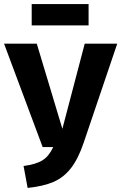

<svg xmlns="http://www.w3.org/2000/svg" viewBox="-34 -908 597 945"><path d="M378 -206Q351 -126 315 -80Q279 -34 229 -12.5Q179 9 102 17L82 -91Q143 -99 175 -119Q207 -139 228 -184H176L-14 -693H147L273 -274L383 -693H543ZM122 -783V-888H402V-783Z"/></svg>

Font: Fira Sans Condensed
Style: Bold
Weight: 700
Width: 3
Designer: bBox Type GmbH & Carrois Corporate GbR & Edenspiekermann AG
Foundry: bBox Type GmbH & Carrois Corporate GbR & Edenspiekermann AG
Version: Version 4.301